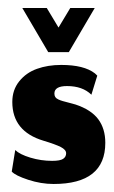

<svg xmlns="http://www.w3.org/2000/svg" viewBox="-20 -452 285 479"><path d="M100.3 -322H151.7L216.3 -432H155.3L126 -383.3L96.7 -432H35.7ZM113.7 7Q242.7 7 242.7 -95.7Q242.7 -131 225 -154.7Q207.3 -178.3 168.3 -191.3Q161.3 -193.3 151.7 -195.8Q142 -198.3 136.7 -199.8Q131.3 -201.3 125.8 -203.8Q120.3 -206.3 118 -209.8Q115.7 -213.3 115.7 -218.7Q115.7 -237.3 147.3 -237.3Q186 -237.3 208 -215.7L222.7 -263.3Q222.7 -263.3 216.7 -269Q189.7 -290 132.7 -290Q99.3 -290 72.3 -280.3Q45.3 -270.7 28 -249.2Q10.7 -227.7 10.7 -197.7Q10.7 -124.3 88.3 -101Q118.3 -92 131.7 -85.2Q145 -78.3 145 -69.7Q145 -60.7 137.5 -55.7Q130 -50.7 110 -50.7Q82.3 -50.7 55.8 -58.7Q29.3 -66.7 18 -77.7L9.3 -24Q18.3 -14 50.3 -3.5Q82.3 7 113.7 7Z"/></svg>

Font: Jomhuria
Style: Regular
Weight: 400
Designer: Arabic design by Kourosh Beigpour, Latin design by Eben Sorkin, engineering by Lasse Fister and Khaled Hosney
Version: Version 1.0000